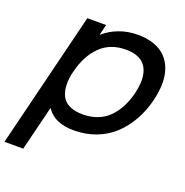

<svg xmlns="http://www.w3.org/2000/svg" viewBox="-180 -773 1073 1116"><g transform="rotate(20 357.0 -215.0)"><path d="M584 -313Q593.3 -351.6 595 -384.5Q596.7 -417.5 589.1 -445.6Q581.5 -473.6 564.7 -493.4Q547.9 -513.2 518.6 -524.2Q489.3 -535.2 449.2 -535.2Q352.1 -535.2 291 -474.6Q230 -414.1 205.1 -313Q192.4 -265.6 193.8 -225.6Q195.3 -185.5 209.5 -156.5Q223.6 -127.4 256.6 -111.3Q289.6 -95.2 339.8 -95.2Q390.1 -95.2 431.2 -111.3Q472.2 -127.4 501.5 -157.2Q530.8 -187 551 -225.6Q571.3 -264.2 584 -313ZM700.2 -314.9Q682.6 -243.7 649.4 -184.8Q616.2 -126 569.6 -82.3Q522.9 -38.6 459.7 -14.4Q396.5 9.8 323.2 9.8Q202.1 9.8 153.8 -64.9H151.9L84 210H-32.2L174.8 -629.9H291L274.9 -564.9H276.9Q317.4 -600.6 371.1 -620.4Q424.8 -640.1 483.9 -640.1Q542 -640.1 586.2 -624.3Q630.4 -608.4 658.2 -579.6Q686 -550.8 700.4 -510.3Q714.8 -469.7 714.4 -420.7Q713.9 -371.6 700.2 -314.9Z"/></g></svg>

Font: Sinkin Sans 500 Medium Italic
Style: Regular
Weight: 500
Italic angle: -112°
Designer: Keith Bates
Foundry: K-Type
Version: Sinkin Sans (version 1.0)  by Keith Bates   •   © 2014   www